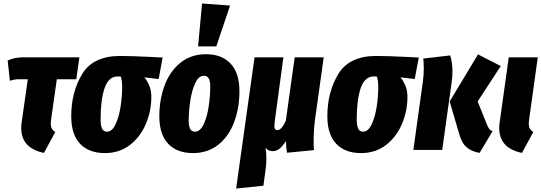

<svg xmlns="http://www.w3.org/2000/svg" viewBox="-20 -863 3115 1105"><path d="M274 -174Q272 -156 272 -151Q272 -135 278 -123.5Q284 -112 298 -103L233 17Q102 -10 102 -127Q102 -143 105 -161L140 -407H89Q63 -407 37 -398L24 -515Q65 -533 111 -533H437L419 -407H307Z M390 -194Q390 -333 453 -437Q516 -541 672 -541Q733 -541 855 -535L916 -532L893 -408L811 -418Q825 -402 838 -373Q851 -344 851 -304Q851 -227 820.5 -152.5Q790 -78 729.5 -30Q669 18 583 18Q492 18 441 -35.5Q390 -89 390 -194ZM683 -361Q683 -401 675 -423H657Q605 -423 582 -356Q559 -289 559 -177Q559 -138 568 -121.5Q577 -105 595 -105Q625 -105 645 -147.5Q665 -190 674 -249.5Q683 -309 683 -361Z M897 -194Q897 -289 927 -370.5Q957 -452 1018 -501.5Q1079 -551 1166 -551Q1256 -551 1307 -497Q1358 -443 1358 -338Q1358 -243 1328 -161.5Q1298 -80 1237.5 -31Q1177 18 1090 18Q999 18 948 -35.5Q897 -89 897 -194ZM1190 -364Q1190 -397 1181 -412Q1172 -427 1154 -427Q1123 -427 1103.5 -384.5Q1084 -342 1075 -282.5Q1066 -223 1066 -169Q1066 -135 1075 -120Q1084 -105 1102 -105Q1132 -105 1152 -147.5Q1172 -190 1181 -250.5Q1190 -311 1190 -364ZM1143 -843 1304 -831 1225 -596H1120Z M1785 -53Q1785 -14 1787 1L1632 16Q1626 -16 1626 -52Q1606 -21 1588.5 -7Q1571 7 1549 7Q1523 7 1508 -13Q1513 15 1513 49Q1513 83 1508 117L1496 206L1339 222L1445 -533H1611L1561 -163Q1559 -145 1559 -140Q1559 -126 1563 -120Q1567 -114 1576 -114Q1601 -114 1625 -168L1676 -533H1843L1794 -182Q1785 -116 1785 -53Z M1864 -194Q1864 -333 1927 -437Q1990 -541 2146 -541Q2207 -541 2329 -535L2390 -532L2367 -408L2285 -418Q2299 -402 2312 -373Q2325 -344 2325 -304Q2325 -227 2294.5 -152.5Q2264 -78 2203.5 -30Q2143 18 2057 18Q1966 18 1915 -35.5Q1864 -89 1864 -194ZM2157 -361Q2157 -401 2149 -423H2131Q2079 -423 2056 -356Q2033 -289 2033 -177Q2033 -138 2042 -121.5Q2051 -105 2069 -105Q2099 -105 2119 -147.5Q2139 -190 2148 -249.5Q2157 -309 2157 -361Z M2622 -95 2568 -279 2731 -550 2862 -483 2729 -279 2783 -145Q2790 -128 2797 -119.5Q2804 -111 2815 -108L2740 17Q2694 9 2665.5 -15.5Q2637 -40 2622 -95ZM2413 -388Q2419 -426 2419 -470Q2419 -502 2416 -526L2571 -544Q2584 -503 2584 -450Q2584 -425 2579 -387L2525 0H2359Z M3025 -174Q3023 -158 3023 -152Q3023 -135 3029 -123.5Q3035 -112 3049 -103L2984 17Q2853 -10 2853 -127Q2853 -143 2856 -161L2908 -533H3075Z"/></svg>

Font: Fira Sans Extra Condensed ExtraBold
Style: Italic
Weight: 800
Width: 3
Italic angle: -8°
Designer: Carrois Corporate & Edenspiekermann AG
Foundry: Carrois Corporate GbR & Edenspiekermann AG
Version: Version 4.203